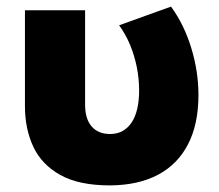

<svg xmlns="http://www.w3.org/2000/svg" viewBox="-20 -546 664 581"><path d="M312.5 15Q219 15 162.5 -16.5Q106 -48 80.8 -102Q55.5 -156 55.5 -224.5V-515H237.5V-229Q237.5 -186.5 257.2 -163.5Q277 -140.5 313 -140.5Q334.5 -140.5 350.8 -149.5Q367 -158.5 378.2 -175.2Q389.5 -192 395.2 -216.5Q401 -241 401 -271.5Q401 -308 394 -342.8Q387 -377.5 373.8 -409.8Q360.5 -442 340.5 -469.5L497.5 -526Q537 -472 558.8 -400.8Q580.5 -329.5 580.5 -258.5Q580.5 -170.5 549.2 -109.8Q518 -49 458.2 -17.2Q398.5 14.5 312.5 15Z"/></svg>

Font: Geologica ExtraBold
Style: Regular
Weight: 800
Designer: Sindre Bremnes, Frode Helland
Foundry: Monokrom Skriftforlag AS
Version: Version 1.010;gftools[0.9.28]